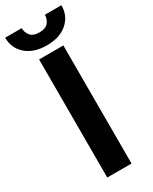

<svg xmlns="http://www.w3.org/2000/svg" viewBox="-252 -949 797 1001"><g transform="rotate(-30 146.5 -448.5)"><path d="M219.2 -710.9V0H73.2V-710.9ZM215.8 -897.5H315.4Q315.4 -834 269.8 -793.9Q224.1 -753.9 146.5 -753.9Q68.4 -753.9 22.5 -793.9Q-23.4 -834 -23.4 -897.5H76.2Q76.2 -872.1 92 -852.1Q107.9 -832 146.5 -832Q184.1 -832 200 -852.1Q215.8 -872.1 215.8 -897.5Z"/></g></svg>

Font: Vazirmatn FD
Style: Bold
Weight: 700
Designer: Saber Rastikerdar
Foundry: Saber Rastikerdar
Version: Version 33.001